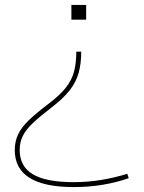

<svg xmlns="http://www.w3.org/2000/svg" viewBox="-20 -540 583 780"><path d="M310 -330Q310 -282 299.5 -244Q289 -206 262.5 -172.5Q236 -139 189 -103Q142 -67 113.5 -40Q85 -13 72.5 12.5Q60 38 60 70Q60 136 113.5 168Q167 200 280 200Q336 200 391 191Q446 182 497 166L503 184Q451 202 395 211Q339 220 280 220Q40 220 40 70Q40 34 54 5Q68 -24 98.5 -53Q129 -82 178 -119Q223 -153 247.5 -184Q272 -215 281 -250Q290 -285 290 -330ZM330 -520V-460H270V-520Z"/></svg>

Font: M PLUS 1 Thin
Style: Regular
Weight: 100
Designer: Coji Morishita
Foundry: UNDERFOREST DESIGN
Version: Version 1.001